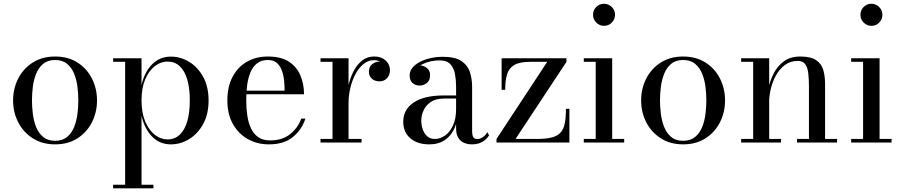

<svg xmlns="http://www.w3.org/2000/svg" viewBox="-20 -778 4928 1048"><path d="M281 10Q210.5 10 159 -23Q107.5 -56 79.5 -110.5Q51.5 -165 51.5 -230Q51.5 -295 79.5 -349.5Q107.5 -404 159 -436.8Q210.5 -469.5 281 -469.5Q351.5 -469.5 402.8 -436.8Q454 -404 481.8 -349.5Q509.5 -295 509.5 -230Q509.5 -165 481.8 -110.5Q454 -56 402.8 -23Q351.5 10 281 10ZM281 -9.5Q321 -9.5 346.2 -30.5Q371.5 -51.5 384.8 -84.8Q398 -118 402.8 -156.5Q407.5 -195 407.5 -230Q407.5 -265.5 402.8 -303.8Q398 -342 384.8 -375.2Q371.5 -408.5 346.2 -429.5Q321 -450.5 281 -450.5Q240.5 -450.5 215.5 -429.5Q190.5 -408.5 177.2 -375.2Q164 -342 159.2 -303.8Q154.5 -265.5 154.5 -230Q154.5 -195 159.2 -156.5Q164 -118 177.2 -84.8Q190.5 -51.5 215.5 -30.5Q240.5 -9.5 281 -9.5Z M597.5 250V230.5H663V-440.5H597.5V-460H752.5V-314Q769 -385.5 810.5 -427.2Q852 -469 913 -469Q965.5 -469 1012.5 -440.5Q1059.5 -412 1089 -358.5Q1118.5 -305 1118.5 -230Q1118.5 -155 1089 -101.2Q1059.5 -47.5 1012.5 -18.8Q965.5 10 913 10Q852 10 810.5 -32.2Q769 -74.5 752.5 -145.5V230.5H817.5V250ZM895 -17Q933.5 -17 960.8 -42.5Q988 -68 1002 -115.5Q1016 -163 1016 -230Q1016 -297 1002 -344.2Q988 -391.5 960.8 -416.8Q933.5 -442 895 -442Q857.5 -442 825 -417Q792.5 -392 772.5 -344.8Q752.5 -297.5 752.5 -230Q752.5 -162.5 772.5 -115Q792.5 -67.5 825 -42.2Q857.5 -17 895 -17Z M1448 10Q1384 10 1332.8 -18.8Q1281.5 -47.5 1251.2 -101.2Q1221 -155 1221 -230Q1221 -305 1249.5 -358.8Q1278 -412.5 1327.8 -441Q1377.5 -469.5 1442 -469.5Q1514.5 -469.5 1557.8 -440.8Q1601 -412 1620.2 -365Q1639.5 -318 1639.5 -263.5H1288.5V-283H1533.5Q1533.5 -308 1530.8 -337Q1528 -366 1519 -391.8Q1510 -417.5 1491.8 -434Q1473.5 -450.5 1442 -450.5Q1406 -450.5 1383 -432.2Q1360 -414 1347 -383Q1334 -352 1329 -312.5Q1324 -273 1324 -230Q1324 -187 1329.8 -147.8Q1335.5 -108.5 1349.8 -78Q1364 -47.5 1389.2 -29.5Q1414.5 -11.5 1453.5 -11.5Q1520.5 -11.5 1563 -45.2Q1605.5 -79 1624.5 -130.5H1647Q1627.5 -70 1578.5 -30Q1529.5 10 1448 10Z M1871 -214.5Q1871 -258.5 1880.2 -303.5Q1889.5 -348.5 1908.2 -386Q1927 -423.5 1955.2 -446.5Q1983.5 -469.5 2022 -469.5Q2049.5 -469.5 2069 -459Q2088.5 -448.5 2098.5 -431.5Q2108.5 -414.5 2108.5 -395Q2108.5 -369.5 2093 -351.8Q2077.5 -334 2051.5 -334Q2025 -334 2009.2 -348.8Q1993.5 -363.5 1993.5 -386Q1993.5 -414 2011.8 -428Q2030 -442 2051.5 -442Q2067 -442 2079.8 -435.8Q2092.5 -429.5 2100 -419Q2107.5 -408.5 2107.5 -395H2088Q2088 -410.5 2078.8 -423Q2069.5 -435.5 2054 -442.5Q2038.5 -449.5 2020 -449.5Q1990 -449.5 1964.8 -429.2Q1939.5 -409 1921 -374.8Q1902.5 -340.5 1892.5 -298.8Q1882.5 -257 1882.5 -214.5ZM1882.5 -460V-19.5H1953.5V0H1729.5V-19.5H1795V-440.5H1729.5V-460Z M2556.5 10Q2533 10 2513.2 1.8Q2493.5 -6.5 2481.5 -25.8Q2469.5 -45 2469.5 -77.5V-304.5Q2469.5 -340.5 2463.5 -373.5Q2457.5 -406.5 2438.2 -427.5Q2419 -448.5 2379 -448.5Q2356.5 -448.5 2332.2 -443.5Q2308 -438.5 2287.2 -428.2Q2266.5 -418 2253.5 -402.5Q2240.5 -387 2240.5 -366H2217Q2217 -391.5 2233.8 -406.2Q2250.5 -421 2270.5 -421Q2292 -421 2309.8 -407.2Q2327.5 -393.5 2327.5 -368Q2327.5 -338 2309.2 -324.5Q2291 -311 2270.5 -311Q2247.5 -311 2231.8 -325Q2216 -339 2216 -366Q2216 -389.5 2231.2 -408.2Q2246.5 -427 2272.2 -440.2Q2298 -453.5 2330.2 -460.8Q2362.5 -468 2396.5 -468Q2465.5 -468 2499.8 -444Q2534 -420 2545.5 -382.5Q2557 -345 2557 -304.5V-58.5Q2557 -42 2562.8 -30.5Q2568.5 -19 2587 -19Q2600 -19 2615.8 -29.8Q2631.5 -40.5 2640 -57L2649.5 -39Q2636.5 -18 2613 -4Q2589.5 10 2556.5 10ZM2323.5 10Q2258.5 10 2219.8 -23.2Q2181 -56.5 2181 -113.5Q2181 -180.5 2238.5 -218.8Q2296 -257 2402.5 -257H2516V-240H2402.5Q2358.5 -240 2331.5 -221.5Q2304.5 -203 2292 -175.5Q2279.5 -148 2279.5 -120.5Q2279.5 -95.5 2287.2 -72.5Q2295 -49.5 2311.5 -34.5Q2328 -19.5 2354.5 -19.5Q2382 -19.5 2408.5 -37.8Q2435 -56 2452.2 -92.2Q2469.5 -128.5 2469.5 -183H2481Q2481 -126 2462.8 -82.5Q2444.5 -39 2409.5 -14.5Q2374.5 10 2323.5 10Z M2690 0V-19.5L2967 -440.5H2874Q2817 -440.5 2787.5 -423.5Q2758 -406.5 2747.8 -372.5Q2737.5 -338.5 2737.5 -288H2718V-460H3072V-440.5L2794 -19.5H2909Q2960 -19.5 2991.8 -27.8Q3023.5 -36 3040.2 -55Q3057 -74 3063 -105.8Q3069 -137.5 3069 -184H3088V0Z M3277 -637Q3252 -637 3234.5 -654.8Q3217 -672.5 3217 -697.5Q3217 -722 3234.5 -739.8Q3252 -757.5 3277 -757.5Q3301.5 -757.5 3319.2 -739.8Q3337 -722 3337 -697.5Q3337 -672.5 3319.5 -654.8Q3302 -637 3277 -637ZM3321.5 -460V-19.5H3387V0H3166.5V-19.5H3231.5V-440.5H3166.5V-460Z M3709 10Q3638.5 10 3587 -23Q3535.5 -56 3507.5 -110.5Q3479.5 -165 3479.5 -230Q3479.5 -295 3507.5 -349.5Q3535.5 -404 3587 -436.8Q3638.5 -469.5 3709 -469.5Q3779.5 -469.5 3830.8 -436.8Q3882 -404 3909.8 -349.5Q3937.5 -295 3937.5 -230Q3937.5 -165 3909.8 -110.5Q3882 -56 3830.8 -23Q3779.5 10 3709 10ZM3709 -9.5Q3749 -9.5 3774.2 -30.5Q3799.5 -51.5 3812.8 -84.8Q3826 -118 3830.8 -156.5Q3835.5 -195 3835.5 -230Q3835.5 -265.5 3830.8 -303.8Q3826 -342 3812.8 -375.2Q3799.5 -408.5 3774.2 -429.5Q3749 -450.5 3709 -450.5Q3668.5 -450.5 3643.5 -429.5Q3618.5 -408.5 3605.2 -375.2Q3592 -342 3587.2 -303.8Q3582.5 -265.5 3582.5 -230Q3582.5 -195 3587.2 -156.5Q3592 -118 3605.2 -84.8Q3618.5 -51.5 3643.5 -30.5Q3668.5 -9.5 3709 -9.5Z M4178.5 -460V-19.5H4243V0H4025.5V-19.5H4091V-440.5H4025.5V-460ZM4483.5 -319.5V-19.5H4549V0H4330.5V-19.5H4395.5V-304.5Q4395.5 -346.5 4391.8 -378.2Q4388 -410 4375 -427.8Q4362 -445.5 4334.5 -445.5Q4294 -445.5 4264.5 -423.5Q4235 -401.5 4216 -367.2Q4197 -333 4187.8 -294.8Q4178.5 -256.5 4178.5 -224.5L4166 -222Q4166 -255 4174.8 -297.2Q4183.5 -339.5 4204 -379Q4224.5 -418.5 4259.5 -444Q4294.5 -469.5 4347.5 -469.5Q4405 -469.5 4434.2 -450Q4463.5 -430.5 4473.5 -396.8Q4483.5 -363 4483.5 -319.5Z M4736.5 -637Q4711.5 -637 4694 -654.8Q4676.5 -672.5 4676.5 -697.5Q4676.5 -722 4694 -739.8Q4711.5 -757.5 4736.5 -757.5Q4761 -757.5 4778.8 -739.8Q4796.5 -722 4796.5 -697.5Q4796.5 -672.5 4779 -654.8Q4761.5 -637 4736.5 -637ZM4781 -460V-19.5H4846.5V0H4626V-19.5H4691V-440.5H4626V-460Z"/></svg>

Font: Bodoni Moda 11pt
Style: Regular
Weight: 400
Version: Version 2.004